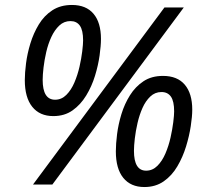

<svg xmlns="http://www.w3.org/2000/svg" viewBox="-20 -744 839 774"><path d="M195 -276Q140 -276 110 -313.5Q80 -351 80 -421Q80 -450 85 -489Q90 -528 102.5 -569Q115 -610 136.5 -645.5Q158 -681 191 -702.5Q224 -724 270 -724Q327 -724 357 -688.5Q387 -653 387 -587Q387 -560 381.5 -520.5Q376 -481 363 -438.5Q350 -396 327.5 -359Q305 -322 272.5 -299Q240 -276 195 -276ZM113 0 643 -714H721L191 0ZM202 -342Q228 -342 247.5 -361.5Q267 -381 280 -411.5Q293 -442 300.5 -475Q308 -508 311.5 -537Q315 -566 315 -581Q315 -622 302 -640.5Q289 -659 264 -659Q238 -659 219 -641Q200 -623 187 -595Q174 -567 166.5 -534.5Q159 -502 155.5 -472Q152 -442 152 -422Q152 -342 202 -342ZM562 10Q507 10 477 -27Q447 -64 447 -134Q447 -164 452 -203.5Q457 -243 469.5 -284Q482 -325 504 -360Q526 -395 558.5 -416.5Q591 -438 637 -438Q695 -438 725 -402.5Q755 -367 755 -302Q755 -275 749 -235.5Q743 -196 730 -153.5Q717 -111 695 -73.5Q673 -36 640 -13Q607 10 562 10ZM569 -56Q595 -56 614.5 -75.5Q634 -95 647 -125.5Q660 -156 667.5 -189.5Q675 -223 678.5 -251.5Q682 -280 682 -295Q682 -336 669 -354.5Q656 -373 631 -373Q605 -373 586 -355Q567 -337 554.5 -309Q542 -281 534.5 -248.5Q527 -216 523.5 -186Q520 -156 520 -136Q520 -56 569 -56Z"/></svg>

Font: Noto Sans IKEA
Style: Italic
Weight: 400
Italic angle: -12°
Designer: Monotype Design Team
Foundry: Monotype Imaging Inc.
Version: Version 2.001